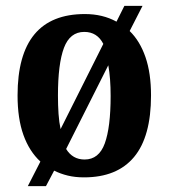

<svg xmlns="http://www.w3.org/2000/svg" viewBox="-20 -596 577 656"><path d="M118 -44Q80 -79 60 -135Q40 -191 40 -270Q40 -548 270 -548Q331 -548 378 -522L405 -576H467L423 -490Q458 -456 477 -401Q496 -346 496 -270Q496 -129 438 -59.5Q380 10 267 10Q237 10 212 4Q187 -2 165 -13L137 40H75ZM333 -446Q312 -487 268 -487Q219 -487 198.5 -432.5Q178 -378 178 -270Q178 -236 180 -207Q182 -178 187 -155ZM269 -51Q318 -51 338 -106Q358 -161 358 -268Q358 -329 350 -373L206 -87Q228 -51 269 -51Z"/></svg>

Font: Noto Serif Lao Condensed
Style: Bold
Weight: 700
Width: 3
Designer: Monotype Design Team
Foundry: Monotype Imaging Inc.
Version: Version 2.003; ttfautohint (v1.8.4.7-5d5b)